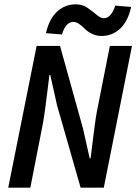

<svg xmlns="http://www.w3.org/2000/svg" viewBox="-20 -866 640 886"><path d="M18 0 149 -654H257L363 -273L394 -135H398Q419 -311 427 -351L487 -654H589L459 0H352L243 -381L212 -520H208Q188 -350 178 -296L120 0ZM448 -700Q425 -700 404.5 -710Q384 -720 372 -732.5Q360 -745 345.5 -755Q331 -765 319 -765Q283 -765 266 -707L192 -713Q207 -779 243.5 -812.5Q280 -846 330 -846Q360 -846 383.5 -830Q407 -814 425.5 -798Q444 -782 459 -782Q493 -782 512 -840L585 -834Q571 -768 534.5 -734Q498 -700 448 -700Z"/></svg>

Font: TypoPRO Source Code Pro
Style: Italic
Weight: 600
Italic angle: -11°
Monospace: yes
Designer: Paul D. Hunt, Teo Tuominen
Foundry: Adobe Systems Incorporated
Version: Version 1.030;PS 1.0;hotconv 1.0.84;makeotf.lib2.5.63406